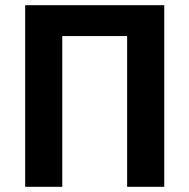

<svg xmlns="http://www.w3.org/2000/svg" viewBox="-20 -720 730 740"><path d="M77 -700H613V0H470V-581H220V0H77Z"/></svg>

Font: Golos UI VF
Style: Regular
Weight: 400
Designer: A.Korolkova, Vitaly Kuzmin
Foundry: ParaType Ltd
Version: Version 2.000